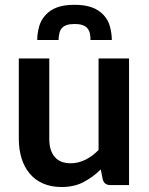

<svg xmlns="http://www.w3.org/2000/svg" viewBox="-20 -750 604 778"><path d="M379.4 -513.2H502.9V0H427.7Q402.8 0 396.5 -22.5L388.2 -63.5Q358.4 -33.2 318.4 -12.2Q281.2 7.8 229 7.8Q187.5 7.8 154.8 -6.3Q122.1 -20.5 100.6 -46.4Q78.1 -73.2 67.4 -108.4Q56.2 -144.5 56.2 -187V-513.2H179.7V-187Q179.7 -139.6 201.7 -114.3Q223.1 -88.4 266.6 -88.4Q297.4 -88.4 326.7 -103Q354 -116.7 379.4 -142.1ZM282.2 -730.5Q324.7 -730.5 353.5 -719.7Q380.9 -709.5 400.4 -688.5Q418.5 -668.5 425.3 -643.1Q433.1 -614.7 433.1 -587.9H346.7Q346.7 -602.1 344.2 -615.2Q341.3 -627 334 -635.7Q326.7 -644 314 -648.4Q301.8 -652.8 282.2 -652.8Q262.7 -652.8 250 -648.4Q237.3 -644 230.5 -635.7Q223.1 -627.4 220.7 -615.2Q217.3 -601.6 217.3 -587.9H130.9Q130.9 -614.7 138.7 -643.1Q146 -668.9 164.1 -688.5Q182.6 -709.5 210.4 -719.7Q238.3 -730.5 282.2 -730.5Z"/></svg>

Font: Lato-SemiBold
Style: Bold
Weight: 500
Designer: Lukasz Dziedzic with Adam Twardoch and Botio Nikoltchev
Foundry: tyPoland Lukasz Dziedzic
Version: ""